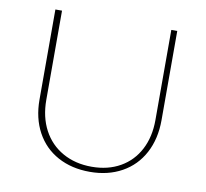

<svg xmlns="http://www.w3.org/2000/svg" viewBox="-75 -740 886 827"><g transform="rotate(10 368.0 -326.5)"><path d="M102 -264V-658H131V-268Q131 -193 161 -136.5Q191 -80 246 -49Q301 -18 373 -18Q444 -18 497.5 -48.5Q551 -79 580 -134.5Q609 -190 609 -264V-658H635V-268Q635 -186 602 -124Q569 -62 508.5 -28.5Q448 5 369 5Q289 5 228.5 -28Q168 -61 135 -122Q102 -183 102 -264Z"/></g></svg>

Font: Ysabeau SC Extralight
Style: Regular
Weight: 200
Designer: Christian Thalmann (Catharsis Fonts)
Version: Version 0.003